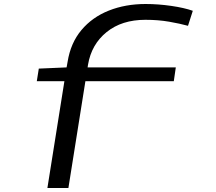

<svg xmlns="http://www.w3.org/2000/svg" viewBox="-20 -730 1079 960"><path d="M407 -324 322 210H217L302 -324H164L174 -387L313 -393L318 -421Q333 -515 387 -579.5Q441 -644 524 -677Q607 -710 708 -710Q771 -710 836.5 -700.5Q902 -691 944 -676L920 -601Q880 -612 825.5 -621.5Q771 -631 707 -631Q589 -631 513 -569.5Q437 -508 420 -406L418 -393H859L849 -324Z"/></svg>

Font: Georama ExtraExtended
Style: Italic
Weight: 400
Width: 8
Italic angle: -9°
Designer: Jean-Baptiste Levee
Foundry: Production Type
Version: Version 1.000